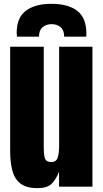

<svg xmlns="http://www.w3.org/2000/svg" viewBox="-20 -977 539 1005"><path d="M176.3 7.8Q117.7 7.8 86.7 -16.6Q55.7 -41 44.4 -84.7Q33.2 -128.4 33.2 -187V-732.4H209V-207.5Q209 -163.6 215.8 -146.2Q222.7 -128.9 248 -128.9Q275.4 -128.9 282.5 -153.3Q289.6 -177.7 289.6 -216.3V-732.4H463.9V0H289.1V-78.1Q272.5 -36.1 249.3 -14.2Q226.1 7.8 176.3 7.8ZM68.8 -785.2Q67.4 -794.9 67.4 -805.2Q67.4 -884.8 115.5 -920.9Q163.6 -957 249 -957Q336.9 -957 384.5 -920.2Q432.1 -883.3 432.1 -801.8Q432.1 -799.3 431.9 -794.7Q431.6 -790 431.2 -785.2H315.9Q315.9 -818.4 297.4 -834.5Q278.8 -850.6 250 -850.6Q221.7 -850.6 202.9 -834.5Q184.1 -818.4 184.1 -785.2Z"/></svg>

Font: Anton SC
Style: Regular
Weight: 400
Designer: Vernon Adams
Foundry: Vernon Adams
Version: Version 2.116; ttfautohint (v1.8.4.7-5d5b)